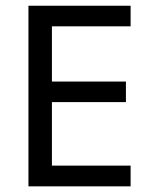

<svg xmlns="http://www.w3.org/2000/svg" viewBox="-20 -658 522 679"><path d="M441.9 1H80.6V-637.7H441.9V-564.9H163.6V-369.6H425.3V-296.9H163.6V-72.3H441.9Z"/></svg>

Font: XL-Viking
Style: Regular
Weight: 400
Foundry: Ascender Corporation
Version: Version 1.10 March 23, 2015